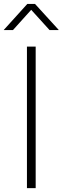

<svg xmlns="http://www.w3.org/2000/svg" viewBox="-54 -967 322 987"><path d="M129.4 -727.5V0H84.5V-727.5ZM12.7 -812.5H-34.2V-813.5L86.4 -946.8H126L247.6 -813.5V-812.5H200.7L106.4 -916.5Z"/></svg>

Font: Inter 28pt ExtraLight
Style: Regular
Weight: 250
Designer: Rasmus Andersson
Foundry: rsms
Version: Version 4.001;git-66647c0bb